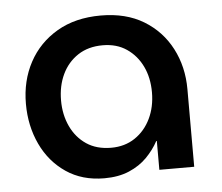

<svg xmlns="http://www.w3.org/2000/svg" viewBox="-44 -571 729 631"><g transform="rotate(-5 321.0 -255.0)"><path d="M276 12Q203 12 150 -24Q97 -60 68.5 -120.5Q40 -181 40 -254Q40 -330 72.5 -390.5Q105 -451 165.5 -486.5Q226 -522 310 -522Q393 -522 451.5 -486.5Q510 -451 541.5 -390.5Q573 -330 573 -256V0H458V-95H456Q441 -67 417 -42.5Q393 -18 358 -3Q323 12 276 12ZM307 -86Q352 -86 385.5 -108.5Q419 -131 437.5 -169.5Q456 -208 456 -256Q456 -304 438 -341.5Q420 -379 387 -401.5Q354 -424 308 -424Q260 -424 226 -401.5Q192 -379 174 -341Q156 -303 156 -255Q156 -208 174 -169.5Q192 -131 225.5 -108.5Q259 -86 307 -86Z"/></g></svg>

Font: MuseoModerno Thin Medium
Style: Regular
Weight: 500
Version: Version 1.003